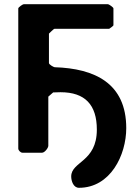

<svg xmlns="http://www.w3.org/2000/svg" viewBox="-20 -727 621 914"><path d="M240 -590H500C501 -591 520 -603 520 -607V-687C520 -692 499 -707 493 -707H93C88 -707 67 -692 67 -687V-20C67 -11 78 0 87 0H180C193 0 210 -23 210 -33V-267L233 -287C234 -287 259 -288 268 -288C385 -288 441 -228 441 -110C441 45 319 41 319 113C319 134 329 167 356 167C506 167 581 11 581 -117C581 -331 431 -401 240 -407C234 -408 213 -420 213 -427V-567C216 -569 235 -590 240 -590Z"/></svg>

Font: Asimov Print
Style: C
Weight: 500
Designer: Google
Version: Version 2.000980: 2014